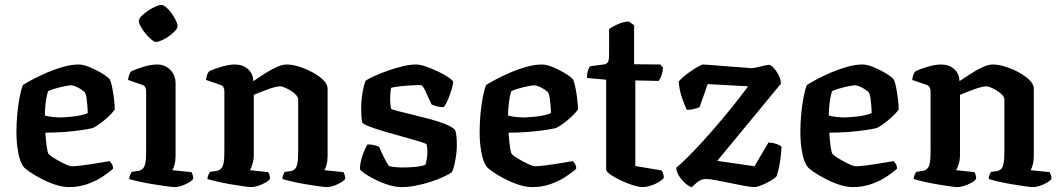

<svg xmlns="http://www.w3.org/2000/svg" viewBox="-20 -763 4325 783"><path d="M262 0Q235 0 205 -10Q175 -20 147.5 -34.5Q120 -49 100.5 -62.5Q81 -76 76 -83Q62 -101 54.5 -140Q47 -179 47 -222Q47 -262 50.5 -299Q54 -336 60 -366.5Q66 -397 73 -416Q87 -425 113 -439Q139 -453 171.5 -467Q204 -481 238 -490.5Q272 -500 301 -500Q319 -500 345 -489.5Q371 -479 395 -464.5Q419 -450 428 -439Q433 -429 437.5 -406.5Q442 -384 445 -359Q448 -334 448 -316Q436 -300 419.5 -285Q403 -270 387 -258.5Q371 -247 359 -241Q343 -237 313 -232.5Q283 -228 245 -225Q207 -222 165 -222Q167 -190 170.5 -165Q174 -140 178 -135Q181 -131 193 -123Q205 -115 220.5 -106.5Q236 -98 250.5 -91.5Q265 -85 274 -85Q287 -85 307.5 -87.5Q328 -90 351 -93.5Q374 -97 394.5 -100.5Q415 -104 427 -106Q431 -102 436 -94.5Q441 -87 441 -75Q425 -60 397.5 -42Q370 -24 335.5 -12Q301 0 262 0ZM231 -284Q250 -285 271 -287Q292 -289 310 -293Q328 -297 338 -302Q338 -313 336.5 -329.5Q335 -346 333 -362Q331 -378 327 -384Q325 -389 314 -396.5Q303 -404 290.5 -409.5Q278 -415 270 -415Q261 -415 242 -411Q223 -407 204 -401.5Q185 -396 176 -391Q172 -379 169 -361.5Q166 -344 164.5 -326Q163 -308 163 -292Q175 -288 194.5 -286Q214 -284 231 -284Z M693 0Q684 0 658.5 -3.5Q633 -7 602.5 -12Q572 -17 545.5 -23Q519 -29 507 -33Q507 -41 510.5 -49Q514 -57 517 -62L544 -66Q554 -68 561.5 -74.5Q569 -81 572.5 -97Q576 -113 576 -146V-391Q576 -400 572.5 -407Q569 -414 560 -417L502 -437Q504 -449 507 -458Q510 -467 515 -472Q533 -481 564.5 -490.5Q596 -500 621 -500Q653 -500 674.5 -478Q696 -456 696 -423V-126Q696 -106 691.5 -90.5Q687 -75 683 -69L761 -61Q763 -57 765.5 -50Q768 -43 768 -34Q763 -26 749 -18Q735 -10 720 -5Q705 0 693 0ZM616 -592Q609 -592 597 -602Q585 -612 573.5 -626Q562 -640 554 -654.5Q546 -669 546 -678Q546 -686 556.5 -697Q567 -708 582.5 -718.5Q598 -729 613.5 -736Q629 -743 637 -743Q646 -743 657.5 -733.5Q669 -724 679.5 -709Q690 -694 697 -680Q704 -666 704 -656Q704 -648 694 -637Q684 -626 670 -616Q656 -606 641 -599Q626 -592 616 -592Z M1005 0Q995 0 971 -3.5Q947 -7 918 -12Q889 -17 863.5 -23Q838 -29 826 -33Q826 -41 829.5 -49Q833 -57 836 -62L863 -66Q880 -69 887.5 -84Q895 -99 895 -146V-391Q895 -399 891.5 -406.5Q888 -414 879 -417L820 -437Q822 -451 825 -459Q828 -467 833 -472Q850 -481 882 -490.5Q914 -500 938 -500Q970 -500 991 -481.5Q1012 -463 1013 -432Q1034 -446 1058.5 -462Q1083 -478 1107 -489Q1131 -500 1149 -500Q1172 -500 1200.5 -491Q1229 -482 1255.5 -467.5Q1282 -453 1299 -436Q1316 -419 1316 -401V-126Q1316 -106 1311.5 -90.5Q1307 -75 1303 -69L1381 -61Q1383 -57 1385.5 -49.5Q1388 -42 1388 -34Q1383 -26 1369 -18Q1355 -10 1340 -5Q1325 0 1313 0Q1304 0 1279 -3.5Q1254 -7 1224.5 -12Q1195 -17 1169.5 -23Q1144 -29 1132 -33Q1132 -42 1135 -49.5Q1138 -57 1141 -62L1165 -65Q1175 -67 1182 -73Q1189 -79 1192.5 -95.5Q1196 -112 1196 -146V-357Q1196 -366 1187.5 -375.5Q1179 -385 1166 -393Q1153 -401 1141 -406Q1129 -411 1122 -411Q1115 -411 1100.5 -407.5Q1086 -404 1069 -397.5Q1052 -391 1037.5 -385.5Q1023 -380 1015 -376V-131Q1015 -112 1010 -95Q1005 -78 999 -69L1074 -61Q1076 -58 1078.5 -50.5Q1081 -43 1081 -34Q1076 -26 1062 -18Q1048 -10 1032 -5Q1016 0 1005 0Z M1619 0Q1593 0 1564 -9Q1535 -18 1509.5 -31Q1484 -44 1467 -55.5Q1450 -67 1448 -73Q1448 -99 1458 -128Q1468 -157 1479 -174Q1496 -174 1508.5 -170.5Q1521 -167 1526 -164Q1532 -150 1543.5 -126Q1555 -102 1566 -86Q1577 -83 1593 -81.5Q1609 -80 1621 -80Q1643 -80 1669 -82Q1695 -84 1715 -91Q1718 -99 1720.5 -114Q1723 -129 1723 -143Q1723 -151 1722 -160Q1721 -169 1720 -174Q1717 -178 1691 -186Q1665 -194 1628 -204Q1591 -214 1553.5 -225Q1516 -236 1489 -246Q1462 -256 1457 -264Q1455 -275 1454 -290Q1453 -305 1453 -322Q1453 -352 1458 -383Q1463 -414 1471 -434Q1483 -442 1507 -453Q1531 -464 1561 -474.5Q1591 -485 1621.5 -492.5Q1652 -500 1677 -500Q1694 -500 1719 -491Q1744 -482 1769 -470Q1794 -458 1811 -446Q1828 -434 1828 -429Q1828 -420 1822 -399Q1816 -378 1807 -357Q1798 -336 1789 -326Q1772 -326 1759 -330Q1746 -334 1740 -337Q1725 -369 1714.5 -392.5Q1704 -416 1695 -416Q1675 -416 1651 -414.5Q1627 -413 1607 -410.5Q1587 -408 1575 -405Q1573 -395 1572 -382.5Q1571 -370 1571 -360Q1571 -348 1572 -338Q1573 -328 1575 -319Q1579 -316 1603 -310Q1627 -304 1661.5 -295.5Q1696 -287 1732.5 -277.5Q1769 -268 1797 -256.5Q1825 -245 1836 -233Q1840 -223 1841.5 -206.5Q1843 -190 1843 -174Q1843 -141 1836.5 -107.5Q1830 -74 1823 -61Q1811 -52 1788 -41.5Q1765 -31 1736 -21.5Q1707 -12 1676 -6Q1645 0 1619 0Z M2151 0Q2124 0 2094 -10Q2064 -20 2036.5 -34.5Q2009 -49 1989.5 -62.5Q1970 -76 1965 -83Q1951 -101 1943.5 -140Q1936 -179 1936 -222Q1936 -262 1939.5 -299Q1943 -336 1949 -366.5Q1955 -397 1962 -416Q1976 -425 2002 -439Q2028 -453 2060.5 -467Q2093 -481 2127 -490.5Q2161 -500 2190 -500Q2208 -500 2234 -489.5Q2260 -479 2284 -464.5Q2308 -450 2317 -439Q2322 -429 2326.5 -406.5Q2331 -384 2334 -359Q2337 -334 2337 -316Q2325 -300 2308.5 -285Q2292 -270 2276 -258.5Q2260 -247 2248 -241Q2232 -237 2202 -232.5Q2172 -228 2134 -225Q2096 -222 2054 -222Q2056 -190 2059.5 -165Q2063 -140 2067 -135Q2070 -131 2082 -123Q2094 -115 2109.5 -106.5Q2125 -98 2139.5 -91.5Q2154 -85 2163 -85Q2176 -85 2196.5 -87.5Q2217 -90 2240 -93.5Q2263 -97 2283.5 -100.5Q2304 -104 2316 -106Q2320 -102 2325 -94.5Q2330 -87 2330 -75Q2314 -60 2286.5 -42Q2259 -24 2224.5 -12Q2190 0 2151 0ZM2120 -284Q2139 -285 2160 -287Q2181 -289 2199 -293Q2217 -297 2227 -302Q2227 -313 2225.5 -329.5Q2224 -346 2222 -362Q2220 -378 2216 -384Q2214 -389 2203 -396.5Q2192 -404 2179.5 -409.5Q2167 -415 2159 -415Q2150 -415 2131 -411Q2112 -407 2093 -401.5Q2074 -396 2065 -391Q2061 -379 2058 -361.5Q2055 -344 2053.5 -326Q2052 -308 2052 -292Q2064 -288 2083.5 -286Q2103 -284 2120 -284Z M2599 0Q2586 0 2562 -7.5Q2538 -15 2512.5 -27Q2487 -39 2469.5 -51Q2452 -63 2452 -72V-438L2374 -445Q2374 -466 2378.5 -477.5Q2383 -489 2387 -493L2442 -500Q2455 -502 2459.5 -510.5Q2464 -519 2464 -540V-645Q2477 -654 2500 -664.5Q2523 -675 2545 -675L2566 -660V-501L2673 -500L2684 -487Q2683 -470 2677.5 -455Q2672 -440 2666 -433L2571 -435V-86L2678 -68Q2681 -64 2684 -56.5Q2687 -49 2687 -37Q2678 -27 2663 -18.5Q2648 -10 2631 -5Q2614 0 2599 0Z M2801 0Q2794 0 2778.5 -12.5Q2763 -25 2750.5 -43.5Q2738 -62 2738 -79Q2771 -107 2810 -148Q2849 -189 2889.5 -235.5Q2930 -282 2966.5 -327.5Q3003 -373 3031 -411L2866 -420L2833 -326Q2826 -323 2812 -319Q2798 -315 2781 -315Q2772 -333 2761 -365Q2750 -397 2748 -430Q2753 -438 2766.5 -449.5Q2780 -461 2797 -472.5Q2814 -484 2828 -492Q2842 -500 2847 -500Q2852 -500 2871 -498.5Q2890 -497 2915 -495Q2940 -493 2966.5 -491Q2993 -489 3014 -487.5Q3035 -486 3044 -485Q3053 -485 3069.5 -489Q3086 -493 3101.5 -496.5Q3117 -500 3120 -498Q3133 -492 3148 -469.5Q3163 -447 3165 -422L2905 -107L3057 -85L3114 -182Q3132 -181 3146.5 -176Q3161 -171 3167 -165Q3167 -159 3166 -145Q3165 -131 3162.5 -113Q3160 -95 3156 -77Q3152 -59 3147 -44Q3137 -34 3119.5 -24Q3102 -14 3084 -7Q3066 0 3057 0Q3044 0 3016.5 -5Q2989 -10 2958 -16.5Q2927 -23 2900 -28Q2873 -33 2860 -33Q2845 -33 2833.5 -26.5Q2822 -20 2801 0Z M3459 0Q3432 0 3402 -10Q3372 -20 3344.5 -34.5Q3317 -49 3297.5 -62.5Q3278 -76 3273 -83Q3259 -101 3251.5 -140Q3244 -179 3244 -222Q3244 -262 3247.5 -299Q3251 -336 3257 -366.5Q3263 -397 3270 -416Q3284 -425 3310 -439Q3336 -453 3368.5 -467Q3401 -481 3435 -490.5Q3469 -500 3498 -500Q3516 -500 3542 -489.5Q3568 -479 3592 -464.5Q3616 -450 3625 -439Q3630 -429 3634.5 -406.5Q3639 -384 3642 -359Q3645 -334 3645 -316Q3633 -300 3616.5 -285Q3600 -270 3584 -258.5Q3568 -247 3556 -241Q3540 -237 3510 -232.5Q3480 -228 3442 -225Q3404 -222 3362 -222Q3364 -190 3367.5 -165Q3371 -140 3375 -135Q3378 -131 3390 -123Q3402 -115 3417.5 -106.5Q3433 -98 3447.5 -91.5Q3462 -85 3471 -85Q3484 -85 3504.5 -87.5Q3525 -90 3548 -93.5Q3571 -97 3591.5 -100.5Q3612 -104 3624 -106Q3628 -102 3633 -94.5Q3638 -87 3638 -75Q3622 -60 3594.5 -42Q3567 -24 3532.5 -12Q3498 0 3459 0ZM3428 -284Q3447 -285 3468 -287Q3489 -289 3507 -293Q3525 -297 3535 -302Q3535 -313 3533.5 -329.5Q3532 -346 3530 -362Q3528 -378 3524 -384Q3522 -389 3511 -396.5Q3500 -404 3487.5 -409.5Q3475 -415 3467 -415Q3458 -415 3439 -411Q3420 -407 3401 -401.5Q3382 -396 3373 -391Q3369 -379 3366 -361.5Q3363 -344 3361.5 -326Q3360 -308 3360 -292Q3372 -288 3391.5 -286Q3411 -284 3428 -284Z M3885 0Q3875 0 3851 -3.5Q3827 -7 3798 -12Q3769 -17 3743.5 -23Q3718 -29 3706 -33Q3706 -41 3709.5 -49Q3713 -57 3716 -62L3743 -66Q3760 -69 3767.5 -84Q3775 -99 3775 -146V-391Q3775 -399 3771.5 -406.5Q3768 -414 3759 -417L3700 -437Q3702 -451 3705 -459Q3708 -467 3713 -472Q3730 -481 3762 -490.5Q3794 -500 3818 -500Q3850 -500 3871 -481.5Q3892 -463 3893 -432Q3914 -446 3938.5 -462Q3963 -478 3987 -489Q4011 -500 4029 -500Q4052 -500 4080.5 -491Q4109 -482 4135.5 -467.5Q4162 -453 4179 -436Q4196 -419 4196 -401V-126Q4196 -106 4191.5 -90.5Q4187 -75 4183 -69L4261 -61Q4263 -57 4265.5 -49.5Q4268 -42 4268 -34Q4263 -26 4249 -18Q4235 -10 4220 -5Q4205 0 4193 0Q4184 0 4159 -3.5Q4134 -7 4104.5 -12Q4075 -17 4049.5 -23Q4024 -29 4012 -33Q4012 -42 4015 -49.5Q4018 -57 4021 -62L4045 -65Q4055 -67 4062 -73Q4069 -79 4072.5 -95.5Q4076 -112 4076 -146V-357Q4076 -366 4067.5 -375.5Q4059 -385 4046 -393Q4033 -401 4021 -406Q4009 -411 4002 -411Q3995 -411 3980.5 -407.5Q3966 -404 3949 -397.5Q3932 -391 3917.5 -385.5Q3903 -380 3895 -376V-131Q3895 -112 3890 -95Q3885 -78 3879 -69L3954 -61Q3956 -58 3958.5 -50.5Q3961 -43 3961 -34Q3956 -26 3942 -18Q3928 -10 3912 -5Q3896 0 3885 0Z"/></svg>

Font: Texturina 12pt SemiBold
Style: Regular
Weight: 600
Designer: Guillermo Torres Carreño
Foundry: Omnibus-Type
Version: Version 1.002